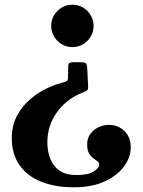

<svg xmlns="http://www.w3.org/2000/svg" viewBox="-20 -555 608 815"><path d="M401 144.5Q401 157.2 378.4 172.6Q355.8 188 304 188Q259.5 188 232.5 169Q205.5 150 193.3 118.5Q181 87 181 50Q181 -20.7 220.8 -77.2Q260.5 -133.7 329.3 -161.7Q343.3 -167.5 349.4 -171.2Q355.5 -175 353.8 -194.2L350.3 -266.2Q348.8 -283.2 343.4 -287.1Q338 -291 319 -291H293.3Q280.8 -291 275.4 -288.4Q270 -285.7 269.5 -273.2L268.8 -228.3Q268.3 -214 263.8 -211.1Q259.3 -208.3 248.3 -205.5Q185.3 -188.8 135.9 -155.1Q86.5 -121.5 58.2 -74.5Q30 -27.5 30 30Q30 98.8 62.5 145.5Q95 192.3 154.3 216.1Q213.5 240 294 240Q371.3 240 425 214.8Q478.8 189.5 506.9 150.8Q535 112 535 71Q535 39.5 521.9 18.1Q508.8 -3.3 487.8 -14.1Q466.8 -25 443 -25Q420.5 -25 399.1 -15.3Q377.7 -5.5 363.9 13Q350 31.5 350 57.5Q350 82.3 357.7 95.6Q365.5 109 375.5 116.3Q385.5 123.5 393.3 129.3Q401 135 401 144.5ZM377.3 -445Q377.3 -469.7 365.1 -490.2Q353 -510.7 332.5 -522.9Q312 -535 287.3 -535Q262.5 -535 242.1 -522.9Q221.7 -510.7 209.5 -490.2Q197.2 -469.7 197.2 -445Q197.2 -420.2 209.5 -399.9Q221.7 -379.5 242.1 -367.2Q262.5 -355 287.3 -355Q312 -355 332.5 -367.2Q353 -379.5 365.1 -399.9Q377.3 -420.2 377.3 -445Z"/></svg>

Font: Besley
Style: Regular
Weight: 400
Designer: Owen Earl
Foundry: indestructible type*
Version: Version 4.000